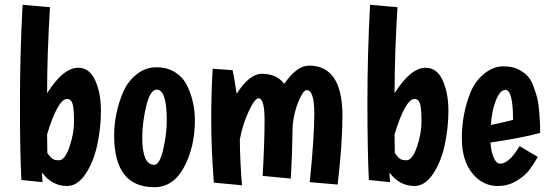

<svg xmlns="http://www.w3.org/2000/svg" viewBox="-20 -753 2284 799"><path d="M305 -471Q353 -471 376.5 -418Q400 -365 400 -292.5Q400 -220 384.5 -149Q369 -78 335.5 -28.5Q302 21 259 21Q196 21 155 -35Q155 -21 157 5L69 -4Q63 -124 63 -326.5Q63 -529 74 -733L188 -723Q176 -526 176 -365Q243 -471 305 -471ZM176 -194 177 -116Q189 -99 198 -92.5Q207 -86 225 -86Q250 -86 269 -141.5Q288 -197 288 -247Q288 -297 282.5 -319Q277 -341 259 -341Q221 -341 176 -194Z M572 -180Q572 -67 622 -67Q644 -67 659 -130.5Q674 -194 674 -252Q674 -380 632 -380Q605 -380 588.5 -311.5Q572 -243 572 -180ZM455 -189Q455 -282 493 -371Q513 -416 549.5 -444.5Q586 -473 631 -473Q676 -473 708.5 -452.5Q741 -432 758 -398Q791 -331 791 -252Q791 -143 746.5 -58.5Q702 26 622 26Q455 26 455 -189Z M1070 -446Q1131 -446 1163 -404Q1215 -480 1266 -480Q1405 -480 1405 -271Q1405 -153 1385 15L1269 5Q1288 -182 1288 -280Q1288 -378 1256 -378Q1242 -378 1223 -333Q1204 -288 1198 -233Q1196 -108 1190 -10L1073 -21Q1081 -162 1081 -253Q1081 -344 1056 -344Q1040 -344 1014.5 -288.5Q989 -233 978 -172Q979 -80 987 18L870 7Q859 -134 859 -250Q859 -366 865 -467L948 -461Q954 -434 965 -363Q1018 -446 1070 -446Z M1751 -471Q1799 -471 1822.5 -418Q1846 -365 1846 -292.5Q1846 -220 1830.5 -149Q1815 -78 1781.5 -28.5Q1748 21 1705 21Q1642 21 1601 -35Q1601 -21 1603 5L1515 -4Q1509 -124 1509 -326.5Q1509 -529 1520 -733L1634 -723Q1622 -526 1622 -365Q1689 -471 1751 -471ZM1622 -194 1623 -116Q1635 -99 1644 -92.5Q1653 -86 1671 -86Q1696 -86 1715 -141.5Q1734 -197 1734 -247Q1734 -297 1728.5 -319Q1723 -341 1705 -341Q1667 -341 1622 -194Z M2061 -72Q2099 -72 2142 -145L2218 -100Q2199 -67 2181.5 -44Q2164 -21 2129 0Q2094 21 2051 21Q1988 21 1945 -32.5Q1902 -86 1902 -177Q1902 -281 1939 -371Q1959 -418 1996.5 -447.5Q2034 -477 2073.5 -477Q2113 -477 2137 -464.5Q2161 -452 2175.5 -436.5Q2190 -421 2201 -391Q2212 -361 2216.5 -342Q2221 -323 2224 -287Q2228 -239 2228 -200Q2148 -178 2021 -160Q2024 -120 2035 -96Q2046 -72 2061 -72ZM2083 -379Q2061 -379 2043.5 -335Q2026 -291 2023 -233Q2076 -244 2115 -254Q2115 -379 2083 -379Z"/></svg>

Font: Boogaloo
Style: Regular
Weight: 400
Designer: John Vargas Beltran
Foundry: John Vargas Beltran
Version: Version 1.002